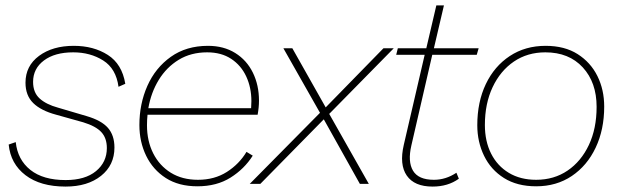

<svg xmlns="http://www.w3.org/2000/svg" viewBox="-20 -678 2282 708"><path d="M222 10Q129 10 74 -32Q19 -74 12 -145L38 -154Q45 -89 92 -51.5Q139 -14 222 -14Q294 -14 334 -47Q374 -80 374 -132Q374 -169 353.5 -191Q333 -213 287 -227L187 -255Q131 -270 102.5 -298Q74 -326 74 -373Q74 -435 124 -472Q174 -509 252 -509Q325 -509 377.5 -475.5Q430 -442 442 -369L417 -358Q408 -425 360.5 -455Q313 -485 250 -485Q182 -485 142 -455Q102 -425 102 -376Q102 -337 126 -315Q150 -293 194 -281L299 -250Q354 -234 378 -206.5Q402 -179 402 -134Q402 -69 352.5 -29.5Q303 10 222 10Z M708 9Q639 9 591.5 -21.5Q544 -52 519 -103.5Q494 -155 494 -217Q494 -295 523.5 -361.5Q553 -428 610 -468.5Q667 -509 747 -509Q805 -509 847.5 -482.5Q890 -456 912.5 -410Q935 -364 935 -307Q935 -282 930 -255H524Q522 -236 522 -216Q522 -158 545 -112.5Q568 -67 610 -41Q652 -15 710 -15Q771 -15 816.5 -44Q862 -73 889 -118L912 -104Q881 -55 830 -23Q779 9 708 9ZM744 -485Q684 -485 639 -457.5Q594 -430 565.5 -383.5Q537 -337 527 -279H906Q907 -294 907 -305Q907 -355 888 -396Q869 -437 832.5 -461Q796 -485 744 -485Z M1432 -500 1194 -258 1340 0H1307L1174 -238L940 0H901L1160 -262L1025 -500H1058L1181 -282L1394 -500Z M1575 10Q1508 10 1480 -30.5Q1452 -71 1469 -144L1546 -476H1441L1447 -500H1552L1589 -658H1617L1580 -500H1745L1738 -476H1574L1497 -142Q1483 -82 1503 -48.5Q1523 -15 1580 -15Q1624 -15 1663 -41L1672 -19Q1632 10 1575 10Z M1957 9Q1887 9 1838.5 -21.5Q1790 -52 1765 -103.5Q1740 -155 1740 -216Q1740 -302 1771.5 -368Q1803 -434 1860 -471.5Q1917 -509 1992 -509Q2062 -509 2110 -478.5Q2158 -448 2183 -397.5Q2208 -347 2208 -285Q2208 -200 2176.5 -133.5Q2145 -67 2088.5 -29Q2032 9 1957 9ZM1957 -15Q2023 -15 2073 -49Q2123 -83 2151.5 -143.5Q2180 -204 2180 -284Q2180 -374 2129 -429.5Q2078 -485 1991 -485Q1925 -485 1875 -451Q1825 -417 1796.5 -356.5Q1768 -296 1768 -217Q1768 -157 1791 -111.5Q1814 -66 1856.5 -40.5Q1899 -15 1957 -15Z"/></svg>

Font: Prodigy Sans ExtraLight
Style: Italic
Weight: 200
Italic angle: -13°
Designer: Wei Huang
Foundry: Wei Huang
Version: Version 1.003; ttfautohint (v1.8.3)